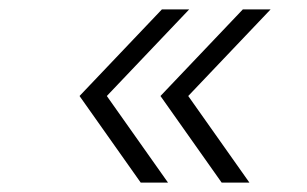

<svg xmlns="http://www.w3.org/2000/svg" viewBox="-20 -483 652 408"><path d="M279 -95 149 -279 324 -463H382L207 -279L337 -95ZM451 -95 321 -279 496 -463H555L380 -279L510 -95Z"/></svg>

Font: Orkney Light
Style: LightItalic
Weight: 300
Designer: Samuel Oakes and Alfredo Marco Pradil
Foundry: Alfredo Marco Pradil
Version: 1.0; ttfautohint (v1.5)